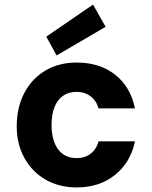

<svg xmlns="http://www.w3.org/2000/svg" viewBox="-20 -806 662 838"><path d="M315 12Q237 12 178 -22.5Q119 -57 86 -117.5Q53 -178 53 -254Q53 -337 86 -400Q119 -463 178 -498Q237 -533 315 -533Q415 -533 482.5 -480Q550 -427 569 -333H410Q401 -366 375.5 -385.5Q350 -405 314 -405Q279 -405 254.5 -387.5Q230 -370 217.5 -337.5Q205 -305 205 -261Q205 -228 212 -201Q219 -174 233 -155Q247 -136 267 -126Q287 -116 314 -116Q339 -116 358 -124.5Q377 -133 390.5 -149.5Q404 -166 410 -189H569Q550 -97 482 -42.5Q414 12 315 12ZM227 -564 182 -646 386 -786 441 -689Z"/></svg>

Font: DM Sans 10pt Black
Style: Regular
Weight: 900
Version: Version 4.004;gftools[0.9.30]